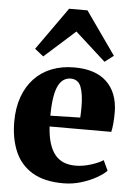

<svg xmlns="http://www.w3.org/2000/svg" viewBox="-58 -878 645 932"><g transform="rotate(5 265.0 -412.0)"><path d="M285.5 11.5Q192.5 11.5 134.5 -23.5Q76.5 -58.5 49.8 -121.2Q23 -184 23 -266Q23 -334 42.2 -387.2Q61.5 -440.5 96.8 -477.8Q132 -515 181.2 -534.2Q230.5 -553.5 291 -553.5Q394 -553.5 448.5 -502Q503 -450.5 505 -357Q505 -323 502.8 -298.5Q500.5 -274 496.5 -257.5H196Q198.5 -211.5 208.8 -177.8Q219 -144 236.5 -122Q254 -100 279.2 -89.5Q304.5 -79 337.5 -79Q373 -79 411.5 -91Q450 -103 472 -117.5L495 -68Q480.5 -52 448.5 -33.5Q416.5 -15 374 -1.8Q331.5 11.5 285.5 11.5ZM195 -310 340.5 -313.5Q341 -326 341.5 -338Q342 -350 342 -363Q342 -427 328.5 -462.5Q315 -498 277.5 -498Q260.5 -498 245.8 -489.2Q231 -480.5 219.5 -459.8Q208 -439 201.8 -402.5Q195.5 -366 195 -310ZM135.5 -593.5 93 -627 240.5 -835H330L477 -626.5L434 -593.5L285.5 -728Z"/></g></svg>

Font: Merriweather 60pt Black
Style: Regular
Weight: 900
Version: Version 2.100